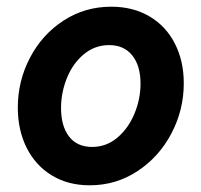

<svg xmlns="http://www.w3.org/2000/svg" viewBox="-20 -551 607 579"><path d="M33.7 -226.6Q33.7 -306.6 70.3 -376.7Q106.9 -446.8 171.4 -488.8Q235.8 -530.8 315.4 -530.8Q381.3 -530.8 430.9 -501.5Q480.5 -472.2 507.3 -419.7Q534.2 -367.2 534.2 -299.8Q534.2 -219.7 497.1 -148.9Q460 -78.1 395 -35.2Q330.1 7.8 250.5 7.8Q185.1 7.8 136 -22.2Q86.9 -52.2 60.3 -105.5Q33.7 -158.7 33.7 -226.6ZM403.8 -298.8Q403.8 -352.5 378.9 -383.8Q354 -415 309.1 -415Q266.1 -415 232.9 -387.5Q199.7 -359.9 181.9 -315.9Q164.1 -272 164.1 -225.1Q164.1 -170.9 188.2 -139.4Q212.4 -107.9 257.8 -107.9Q300.8 -107.9 334 -136Q367.2 -164.1 385.5 -208.3Q403.8 -252.4 403.8 -298.8Z"/></svg>

Font: Reddit Sans Fudge
Style: Bold
Weight: 700
Italic angle: -11.25°
Designer: Stephen Hutchings
Version: Version 1.013